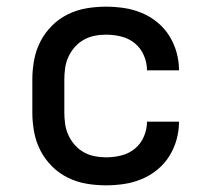

<svg xmlns="http://www.w3.org/2000/svg" viewBox="-20 -548 640 576"><path d="M298 8Q268 8 239 3Q210 -2 183.5 -15Q157 -28 136 -49Q115 -70 101.5 -96Q88 -122 82.5 -151.5Q77 -181 77 -210V-310Q77 -339 82.5 -368.5Q88 -398 101.5 -424Q115 -450 136 -471Q157 -492 183.5 -505Q210 -518 239 -523Q268 -528 298 -528Q325 -528 352 -524Q379 -520 404.5 -509.5Q430 -499 451.5 -481.5Q473 -464 487.5 -441Q502 -418 509.5 -391.5Q517 -365 517 -338Q517 -337 517 -337Q517 -337 517 -337H421Q421 -337 421 -337Q421 -337 421 -337Q421 -360 411.5 -382Q402 -404 384 -418.5Q366 -433 343.5 -438.5Q321 -444 298 -444Q280 -444 263 -440.5Q246 -437 231 -428.5Q216 -420 204.5 -407Q193 -394 185.5 -378Q178 -362 175.5 -344.5Q173 -327 173 -310V-210Q173 -193 175.5 -175.5Q178 -158 185.5 -142Q193 -126 204.5 -113Q216 -100 231 -91.5Q246 -83 263 -79.5Q280 -76 298 -76Q321 -76 343.5 -81.5Q366 -87 384 -101.5Q402 -116 411.5 -138Q421 -160 421 -183Q421 -183 421 -183Q421 -183 421 -183H517Q517 -183 517 -183Q517 -183 517 -182Q517 -155 509.5 -128.5Q502 -102 487.5 -79Q473 -56 451.5 -38.5Q430 -21 404.5 -10.5Q379 0 352 4Q325 8 298 8Z"/></svg>

Font: Iosevka Custom Medium Extended
Style: Regular
Weight: 500
Width: 7
Monospace: yes
Designer: Belleve Invis
Foundry: Belleve Invis
Version: Version 11.2.4; ttfautohint (v1.8.4)